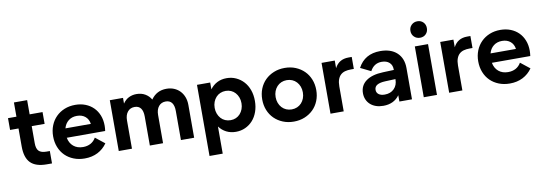

<svg xmlns="http://www.w3.org/2000/svg" viewBox="-65 -1198 5271 1861"><g transform="rotate(-10 2570.0 -268.0)"><path d="M14 -500H97V-640H227V-500H354V-384H227V-216Q227 -162 250 -139Q273 -116 325 -116H358V6H307Q198 6 147.5 -45.5Q97 -97 97 -206V-384H14Z M680 14Q621 14 572 -5.5Q523 -25 488 -59.5Q453 -94 433.5 -143Q414 -192 414 -250Q414 -308 433.5 -356.5Q453 -405 488 -440Q523 -475 571 -494.5Q619 -514 677 -514Q732 -514 777.5 -496Q823 -478 855.5 -445.5Q888 -413 906 -367.5Q924 -322 924 -266Q924 -255 923 -242Q922 -229 920 -214H542Q552 -160 589 -129Q626 -98 683 -98Q725 -98 757.5 -115.5Q790 -133 810 -168L901 -96Q864 -43 808 -14.5Q752 14 680 14ZM675 -406Q626 -406 592 -379.5Q558 -353 545 -306H795Q789 -352 757 -379Q725 -406 675 -406Z M1322 -286Q1322 -339 1301.5 -366.5Q1281 -394 1241 -394Q1197 -394 1171.5 -362.5Q1146 -331 1146 -277V0H1016V-500H1146V-444Q1170 -480 1204.5 -497Q1239 -514 1280 -514Q1328 -514 1364.5 -493Q1401 -472 1423 -435Q1478 -514 1575 -514Q1616 -514 1649.5 -500Q1683 -486 1707 -461Q1731 -436 1744.5 -401Q1758 -366 1758 -323V0H1628V-286Q1628 -339 1607.5 -366.5Q1587 -394 1547 -394Q1503 -394 1477.5 -362.5Q1452 -331 1452 -277V0H1322Z M1874 -500H2004V-433Q2033 -472 2074 -493Q2115 -514 2167 -514Q2217 -514 2259.5 -494.5Q2302 -475 2333.5 -440.5Q2365 -406 2382.5 -357.5Q2400 -309 2400 -250Q2400 -192 2382.5 -143Q2365 -94 2334 -59.5Q2303 -25 2260.5 -5.5Q2218 14 2168 14Q2116 14 2074.5 -7Q2033 -28 2004 -67V200H1874ZM2137 -106Q2165 -106 2189 -116.5Q2213 -127 2230.5 -146.5Q2248 -166 2258 -192.5Q2268 -219 2268 -250Q2268 -282 2258 -308Q2248 -334 2230.5 -353.5Q2213 -373 2189 -383.5Q2165 -394 2137 -394Q2108 -394 2083.5 -383.5Q2059 -373 2041.5 -353.5Q2024 -334 2014 -308Q2004 -282 2004 -250Q2004 -219 2014 -192.5Q2024 -166 2041.5 -146.5Q2059 -127 2083.5 -116.5Q2108 -106 2137 -106Z M2738 14Q2680 14 2631 -6Q2582 -26 2546.5 -61Q2511 -96 2491.5 -144.5Q2472 -193 2472 -250Q2472 -307 2491.5 -355.5Q2511 -404 2546.5 -439Q2582 -474 2631 -494Q2680 -514 2738 -514Q2797 -514 2845.5 -494Q2894 -474 2929.5 -439Q2965 -404 2984.5 -355.5Q3004 -307 3004 -250Q3004 -193 2984.5 -144.5Q2965 -96 2929.5 -61Q2894 -26 2845.5 -6Q2797 14 2738 14ZM2738 -106Q2767 -106 2791.5 -116.5Q2816 -127 2834 -146.5Q2852 -166 2862 -192.5Q2872 -219 2872 -250Q2872 -282 2862 -308Q2852 -334 2834 -353.5Q2816 -373 2791.5 -383.5Q2767 -394 2738 -394Q2709 -394 2684.5 -383.5Q2660 -373 2642 -353.5Q2624 -334 2614 -308Q2604 -282 2604 -250Q2604 -219 2614 -192.5Q2624 -166 2642 -146.5Q2660 -127 2684.5 -116.5Q2709 -106 2738 -106Z M3100 -500H3230V-425Q3271 -506 3366 -506H3398V-388H3369Q3337 -388 3311.5 -381Q3286 -374 3268 -357.5Q3250 -341 3240 -313.5Q3230 -286 3230 -245V0H3100Z M3444 -140Q3444 -216 3503 -259.5Q3562 -303 3671 -307L3778 -311V-316Q3778 -359 3750.5 -384Q3723 -409 3675 -409Q3599 -409 3561 -337L3459 -387Q3526 -514 3679 -514Q3784 -514 3843 -459Q3902 -404 3902 -308V0H3778V-62Q3723 14 3619 14Q3579 14 3547 3Q3515 -8 3492 -28.5Q3469 -49 3456.5 -77.5Q3444 -106 3444 -140ZM3651 -91Q3708 -91 3743 -126Q3778 -161 3778 -219V-221L3678 -217Q3625 -215 3597.5 -199Q3570 -183 3570 -151Q3570 -123 3591.5 -107Q3613 -91 3651 -91Z M4018 -500H4148V0H4018ZM4084 -574Q4049 -574 4025.5 -597Q4002 -620 4002 -655Q4002 -690 4025.5 -713Q4049 -736 4084 -736Q4119 -736 4141.5 -713Q4164 -690 4164 -655Q4164 -620 4141.5 -597Q4119 -574 4084 -574Z M4268 -500H4398V-425Q4439 -506 4534 -506H4566V-388H4537Q4505 -388 4479.5 -381Q4454 -374 4436 -357.5Q4418 -341 4408 -313.5Q4398 -286 4398 -245V0H4268Z M4864 14Q4805 14 4756 -5.5Q4707 -25 4672 -59.5Q4637 -94 4617.5 -143Q4598 -192 4598 -250Q4598 -308 4617.5 -356.5Q4637 -405 4672 -440Q4707 -475 4755 -494.5Q4803 -514 4861 -514Q4916 -514 4961.5 -496Q5007 -478 5039.5 -445.5Q5072 -413 5090 -367.5Q5108 -322 5108 -266Q5108 -255 5107 -242Q5106 -229 5104 -214H4726Q4736 -160 4773 -129Q4810 -98 4867 -98Q4909 -98 4941.5 -115.5Q4974 -133 4994 -168L5085 -96Q5048 -43 4992 -14.5Q4936 14 4864 14ZM4859 -406Q4810 -406 4776 -379.5Q4742 -353 4729 -306H4979Q4973 -352 4941 -379Q4909 -406 4859 -406Z"/></g></svg>

Font: NT Somic Bold
Style: Regular
Weight: 700
Designer: Ravid Balaliev — lead type designer, mastering
Michael Voronin — secret advisor, marketing
Ivan Kovalenko — best boy
Foundry: NT Type
Version: Version 0.7